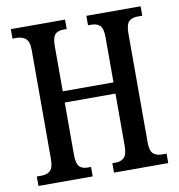

<svg xmlns="http://www.w3.org/2000/svg" viewBox="-80 -788 804 861"><g transform="rotate(-10 321.5 -357.0)"><path d="M26 0V-43H49Q73 -43 87.5 -56.5Q102 -70 102 -111V-604Q102 -645 85.5 -658Q69 -671 45 -671H26V-714H273V-671H257Q233 -671 220 -658Q207 -645 207 -604V-399H438V-603Q438 -645 424 -658Q410 -671 385 -671H370V-714H617V-671H595Q571 -671 556.5 -658Q542 -645 542 -603V-109Q542 -69 556.5 -56Q571 -43 595 -43H617V0H370V-43H385Q410 -43 424 -57Q438 -71 438 -113V-348H207V-111Q207 -70 220 -56.5Q233 -43 257 -43H273V0Z"/></g></svg>

Font: Noto Serif Lao ExtraCondensed Medium
Style: Regular
Weight: 500
Width: 2
Designer: Monotype Design Team
Foundry: Monotype Imaging Inc.
Version: Version 2.003; ttfautohint (v1.8.4.7-5d5b)